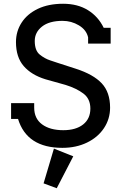

<svg xmlns="http://www.w3.org/2000/svg" viewBox="-20 -771 631 1022"><path d="M449 -539V-572Q440 -612 400 -636Q360 -660 313 -660Q242 -660 203.5 -629.5Q165 -599 165 -553Q165 -502 191.5 -480.5Q218 -459 247.5 -449.5Q277 -440 285 -437L384 -405Q477 -375 521.5 -327.5Q566 -280 566 -198Q566 -138 533.5 -89Q501 -40 443 -12Q385 16 312 16Q123 16 76 -138H39V-222H162V-198Q162 -140 204 -109Q246 -78 317 -78Q384 -78 422.5 -108.5Q461 -139 461 -193Q461 -245 424 -273Q387 -301 329 -319L222 -349Q147 -372 106 -419.5Q65 -467 65 -547Q65 -604 95 -650.5Q125 -697 181.5 -724Q238 -751 316 -751Q393 -751 448 -717Q503 -683 532 -623H569V-539ZM282 231 212 205 267 20 370 61Z"/></svg>

Font: Arvo
Style: Regular
Weight: 400
Designer: Anton Koovit (Cyrillic Expansion: Cyreal)
Foundry: Anton Koovit, Yassin Baggar
Version: Version 3.000